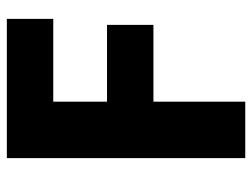

<svg xmlns="http://www.w3.org/2000/svg" viewBox="-110 -644 754 575"><g transform="rotate(-90 267.5 -357.0)"><path d="M250 0H81V-714H498V-575H250V-414H480V-275H250Z"/></g></svg>

Font: Noto Sans Canadian Aboriginal ExtraBold
Style: Regular
Weight: 800
Designer: Monotype Design Team, Typotheque's Kevin King
Foundry: Monotype Imaging Inc.
Version: Version 2.004; ttfautohint (v1.8.4.7-5d5b)